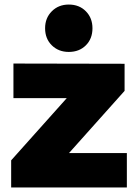

<svg xmlns="http://www.w3.org/2000/svg" viewBox="-20 -823 602 843"><path d="M39 -544 527 -543V-424L283 -151H537V0H29V-119L273 -392H39ZM282 -803Q328 -803 357 -773.5Q386 -744 386 -699Q386 -653 357 -624Q328 -595 282 -595Q237 -595 207.5 -624Q178 -653 178 -699Q178 -744 207.5 -773.5Q237 -803 282 -803Z"/></svg>

Font: Alexandria ExtraBold
Style: Regular
Weight: 800
Designer: Mohamed Gaber
Foundry: Kief Type Foundry
Version: Version 5.100